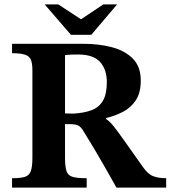

<svg xmlns="http://www.w3.org/2000/svg" viewBox="-20 -857 779 877"><path d="M376 0H35V-43Q73 -43 93 -49Q113 -55 120.5 -75Q128 -95 128 -136V-536Q128 -566 121.5 -583Q115 -600 95 -607Q75 -614 35 -614V-657H361Q431 -657 490.5 -641.5Q550 -626 586.5 -589.5Q623 -553 623 -489Q623 -434 601 -400Q579 -366 543 -347Q507 -328 465 -318V-313Q481 -303 499 -280.5Q517 -258 548 -214Q579 -170 633 -94Q656 -61 680.5 -52Q705 -43 739 -43V0H512Q478 -60 456 -99Q434 -138 418.5 -163.5Q403 -189 390.5 -210Q378 -231 363 -255Q350 -278 336.5 -284Q323 -290 297 -290H277V-135Q277 -95 284 -75Q291 -55 312 -49Q333 -43 376 -43ZM277 -339 315 -338Q365 -341 399 -354Q433 -367 450.5 -397.5Q468 -428 468 -482Q468 -539 437.5 -573.5Q407 -608 337 -608Q321 -608 306 -607.5Q291 -607 277 -605ZM397 -698H304L184 -837H246L350 -769L452 -837H515Z"/></svg>

Font: STIX Two Text
Style: Bold
Weight: 700
Designer: Ross Mills, John Hudson & Paul Hanslow, Tiro Typeworks Ltd; with prior portions MicroPress Inc., and Coen Hoffman.
Foundry: Tiro Typeworks Ltd
Version: Version 2.13 b171